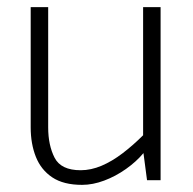

<svg xmlns="http://www.w3.org/2000/svg" viewBox="-20 -505 540 538"><path d="M381 -485V-126Q353 -98 323.5 -75.5Q294 -53 264.5 -40.5Q235 -28 206 -28Q151 -28 133 -63Q115 -98 115 -148V-485H66V-148Q66 -102 80.5 -65.5Q95 -29 126.5 -8Q158 13 210 13Q240 13 272 1Q304 -11 333 -31.5Q362 -52 382 -76L392 0H430V-485Z"/></svg>

Font: Catamaran Thin Thin
Style: Regular
Weight: 250
Version: Version 2.000